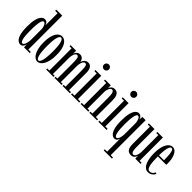

<svg xmlns="http://www.w3.org/2000/svg" viewBox="63 -1706 2911 2911"><g transform="rotate(45 1518.5 -250.0)"><path d="M153 10Q120.5 10 93.2 -16Q66 -42 49.8 -101Q33.5 -160 33.5 -259Q33.5 -355.5 49.5 -414.5Q65.5 -473.5 91.8 -500.2Q118 -527 148 -527Q172.5 -527 187.2 -515.5Q202 -504 209.2 -489.2Q216.5 -474.5 218.5 -464.5V-726H166.5V-750H295V-23.5H347.5V0H225.5L222 -63Q220.5 -50.5 212.8 -33Q205 -15.5 190.2 -2.8Q175.5 10 153 10ZM165 -24Q181 -24 192.5 -43Q204 -62 210.8 -90.8Q217.5 -119.5 218.5 -148.5V-388Q217 -412 209.2 -435.2Q201.5 -458.5 190 -473.5Q178.5 -488.5 163.5 -488.5Q148 -488.5 137.8 -469.5Q127.5 -450.5 121.8 -417.8Q116 -385 113.5 -343.5Q111 -302 111 -257Q111 -205 113.8 -162.2Q116.5 -119.5 122.5 -88.8Q128.5 -58 139 -41Q149.5 -24 165 -24Z M518 11Q491 11 466.2 -7Q441.5 -25 422.2 -60Q403 -95 391.8 -146Q380.5 -197 380.5 -263.5Q380.5 -336 392.2 -386.5Q404 -437 423.8 -468Q443.5 -499 468 -513.2Q492.5 -527.5 518 -527.5Q543.5 -527.5 568 -513.2Q592.5 -499 612.8 -468Q633 -437 644.8 -386.5Q656.5 -336 656.5 -263.5Q656.5 -197 645.2 -146Q634 -95 614.5 -60Q595 -25 570 -7Q545 11 518 11ZM518 -13.5Q546 -13.5 562.5 -75.8Q579 -138 579 -263.5Q579 -387 562.5 -445Q546 -503 518 -503Q490.5 -503 474 -445Q457.5 -387 457.5 -263.5Q457.5 -138 474 -75.8Q490.5 -13.5 518 -13.5Z M700.5 0V-23.5H745.5V-500H700.5V-523.5H819.5V-455.5Q821.5 -467 830.8 -484Q840 -501 858 -514Q876 -527 903.5 -527Q932 -527 949.5 -512.8Q967 -498.5 975.8 -479Q984.5 -459.5 985.5 -443.5Q989 -462 1000.5 -481.2Q1012 -500.5 1031.5 -513.8Q1051 -527 1078.5 -527Q1122 -527 1144.2 -491Q1166.5 -455 1166.5 -400V-23.5H1209V0H1052V-23.5H1091.5V-343Q1091.5 -389 1089.2 -421.5Q1087 -454 1078.2 -471.2Q1069.5 -488.5 1050 -488.5Q1031.5 -488.5 1018.8 -470.5Q1006 -452.5 999.2 -425.5Q992.5 -398.5 992 -371V-23.5H1031V0H879.5V-23.5H917.5V-343Q917.5 -412 911 -450.2Q904.5 -488.5 875.5 -488.5Q857 -488.5 845 -470Q833 -451.5 827 -424Q821 -396.5 820.5 -370V-23.5H859V0Z M1233.5 0V-23.5H1283V-500H1233.5V-523.5H1358V-23.5H1408.5V0ZM1320 -619.5Q1297 -619.5 1281.2 -635Q1265.5 -650.5 1265.5 -673Q1265.5 -695.5 1281.2 -711.2Q1297 -727 1320 -727Q1341.5 -727 1357 -711.2Q1372.5 -695.5 1372.5 -673Q1372.5 -650.5 1357 -635Q1341.5 -619.5 1320 -619.5Z M1439.5 0V-23.5H1488V-500H1439.5V-523.5H1562V-461.5Q1565.5 -475 1576.2 -490.5Q1587 -506 1604.8 -516.8Q1622.5 -527.5 1646.5 -527.5Q1670 -527.5 1692 -516Q1714 -504.5 1728.2 -471.8Q1742.5 -439 1742.5 -374.5V-23.5H1789.5V0H1626.5V-23.5H1667.5V-365.5Q1667.5 -432.5 1656.5 -462.5Q1645.5 -492.5 1621 -492.5Q1609 -492.5 1598.5 -482.5Q1588 -472.5 1580 -457Q1572 -441.5 1567.5 -423.5Q1563 -405.5 1563 -389V-23.5H1603.5V0Z M1819.5 0V-23.5H1869V-500H1819.5V-523.5H1944V-23.5H1994.5V0ZM1906 -619.5Q1883 -619.5 1867.2 -635Q1851.5 -650.5 1851.5 -673Q1851.5 -695.5 1867.2 -711.2Q1883 -727 1906 -727Q1927.5 -727 1943 -711.2Q1958.5 -695.5 1958.5 -673Q1958.5 -650.5 1943 -635Q1927.5 -619.5 1906 -619.5Z M2184 250V226.5H2234V-51Q2232.5 -41 2225.2 -26.5Q2218 -12 2204.5 -1Q2191 10 2170 10Q2138.5 10 2111.5 -16Q2084.5 -42 2068 -101Q2051.5 -160 2051.5 -259Q2051.5 -355.5 2067.2 -414.5Q2083 -473.5 2108.5 -500.2Q2134 -527 2163.5 -527Q2188 -527 2203 -515.2Q2218 -503.5 2226 -488.5Q2234 -473.5 2236.5 -462.5L2239.5 -523.5H2310V226.5H2359.5V250ZM2181 -21.5Q2198.5 -21.5 2209.8 -40.2Q2221 -59 2227 -87.2Q2233 -115.5 2234 -144V-386.5Q2232 -409.5 2225.2 -433.8Q2218.5 -458 2207 -474.5Q2195.5 -491 2179 -491Q2165.5 -491 2155.8 -473.2Q2146 -455.5 2139.8 -423.8Q2133.5 -392 2130.5 -349.2Q2127.5 -306.5 2127.5 -257Q2127.5 -203.5 2130.8 -160.2Q2134 -117 2140.5 -86Q2147 -55 2157.2 -38.2Q2167.5 -21.5 2181 -21.5Z M2526.5 11Q2498 11 2475 -0.8Q2452 -12.5 2438.5 -44Q2425 -75.5 2425 -136V-499.5H2379V-523H2500V-142.5Q2500 -94.5 2505.2 -68.2Q2510.5 -42 2520.5 -31.5Q2530.5 -21 2545.5 -21Q2564.5 -21 2578 -39.8Q2591.5 -58.5 2598.5 -87Q2605.5 -115.5 2605.5 -145V-499.5H2561V-523H2680.5V-23.5H2723.5V0H2611L2609 -60.5Q2605.5 -45 2596 -28.5Q2586.5 -12 2569.5 -0.5Q2552.5 11 2526.5 11Z M2889.5 10.5Q2853.5 10.5 2827.5 -11.8Q2801.5 -34 2785 -72.2Q2768.5 -110.5 2760.8 -159.8Q2753 -209 2753 -263Q2753 -330 2764 -380Q2775 -430 2794 -462.8Q2813 -495.5 2837.2 -511.5Q2861.5 -527.5 2887.5 -527.5Q2918.5 -527.5 2941.5 -509Q2964.5 -490.5 2979.5 -458.8Q2994.5 -427 3002.2 -386.8Q3010 -346.5 3010 -304Q3010 -294.5 3009.8 -285Q3009.5 -275.5 3009 -266H2822V-290H2935.5Q2935.5 -357 2931.2 -404.8Q2927 -452.5 2916.8 -478.2Q2906.5 -504 2887.5 -504Q2870 -504 2856.8 -479Q2843.5 -454 2836.2 -403.2Q2829 -352.5 2829 -275Q2829 -221 2831.5 -174Q2834 -127 2841.2 -91.5Q2848.5 -56 2862.2 -36Q2876 -16 2898.5 -16Q2932.5 -16 2952.2 -35Q2972 -54 2979 -74L2999.5 -62Q2989.5 -33.5 2960.8 -11.5Q2932 10.5 2889.5 10.5Z"/></g></svg>

Font: Imbue 48pt
Style: Regular
Weight: 400
Designer: Tyler Finck
Foundry: Etcetera Type Company
Version: Version 1.102